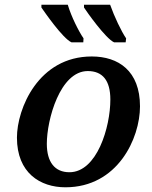

<svg xmlns="http://www.w3.org/2000/svg" viewBox="-20 -786 648 816"><path d="M465 -606H514L516 -623C496 -652 466 -715 448 -766H337V-754C348 -737 428 -623 465 -606ZM284 -606H334L335 -623C315 -652 283 -715 268 -766H156V-754C168 -737 246 -623 284 -606ZM258 10C480 10 575 -198 575 -334C575 -485 483 -546 370 -546C143 -546 52 -324 52 -201C52 -51 151 10 258 10ZM275 -54C213 -54 179 -97 179 -175C179 -277 235 -484 353 -484C416 -484 449 -444 449 -363C449 -245 392 -54 275 -54Z"/></svg>

Font: Noto Serif Semi
Style: Italic
Weight: 600
Italic angle: -12°
Designer: Monotype Design Team
Foundry: Monotype Imaging Inc.
Version: Version 1.901